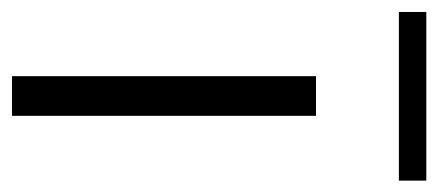

<svg xmlns="http://www.w3.org/2000/svg" viewBox="-266 -520 750 329"><g transform="rotate(90 109.5 -355.0)"><path d="M143 0V-521H75V0ZM254 -663V-710H-35V-663Z"/></g></svg>

Font: Raleway Reg
Style: Regular
Weight: 400
Designer: Matt McInerney, Pablo Impallari, Rodrigo Fuenzalida
Foundry: Matt McInerney, Pablo Impallari, Rodrigo Fuenzalida
Version: Version 3.00 July 28, 2015